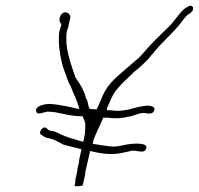

<svg xmlns="http://www.w3.org/2000/svg" viewBox="-20 -656 693 669"><path d="M256 -276 215 -285C199 -288 168 -294 150 -294C135 -293 102 -287 106 -269C109 -253 128 -264 144 -267H145C186 -267 215 -251 264 -251H268C270 -243 276 -234 277 -226V-225V-210L276 -190C275 -184 274 -178 273 -174L270 -162C237 -171 216 -177 196 -186L177 -195C172 -198 164 -199 157 -200H156C149 -202 145 -207 141 -210C130 -219 112 -194 123 -187C131 -182 137 -176 147 -175H148C171 -170 182 -162 199 -153C210 -149 242 -142 264 -136L256 -100C256 -94 255 -89 254 -85L250 -69C250 -63 249 -58 247 -50C246 -43 244 -37 243 -32C242 -28 243 -25 242 -19L240 -8C244 -6 261 -7 268 -10L273 -31C276 -42 277 -51 278 -60L294 -130C308 -126 336 -121 351 -120C387 -117 413 -125 436 -130C457 -135 480 -118 489 -137C500 -161 443 -156 424 -153C410 -151 389 -143 363 -146C345 -148 320 -152 303 -155L307 -172C314 -191 331 -223 338 -242L339 -246H355C380 -242 408 -244 430 -250H432C450 -253 471 -267 492 -261C506 -259 513 -261 517 -271C524 -285 502 -290 484 -287L466 -284C455 -282 441 -278 427 -274H426L407 -271C393 -269 381 -270 365 -272H352L353 -277C354 -280 352 -282 356 -286C364 -304 374 -332 391 -349C407 -368 425 -384 443 -401V-402L465 -420C483 -437 496 -447 510 -467H511C540 -505 571 -530 602 -566C614 -580 622 -595 636 -606H637C640 -608 644 -611 646 -613C656 -621 655 -636 644 -636C638 -636 632 -631 625 -627C604 -612 586 -577 561 -556C537 -533 511 -508 487 -480C479 -470 470 -461 464 -455L442 -436C408 -405 368 -378 346 -339C336 -322 327 -294 317 -275H310C304 -276 301 -276 297 -276H293C286 -287 288 -297 282 -311L280 -312C273 -342 259 -363 243 -386C232 -418 216 -461 212 -501C211 -514 210 -535 213 -547C214 -551 215 -555 218 -562L221 -578C223 -585 225 -592 225 -597C226 -604 216 -614 207 -613C186 -611 182 -579 194 -573L192 -562C190 -558 188 -552 187 -547C186 -543 185 -535 185 -525C184 -489 193 -439 204 -410C212 -392 216 -369 227 -355V-354C235 -330 250 -306 256 -276ZM196 -186V-187ZM276 -189V-190ZM390 -348 391 -349ZM560 -551V-552Z"/></svg>

Font: Stray Cat
Style: LtExtObl
Weight: 300
Version: Version 1.0